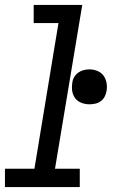

<svg xmlns="http://www.w3.org/2000/svg" viewBox="-26 -755 496 775"><path d="M-6 0V-74H113L210 -662H110V-735H306L196 -74H296V0ZM335 -334Q318 -334 302.5 -340Q287 -346 277.5 -358.5Q268 -371 265.5 -387.5Q263 -404 266 -421Q267 -433 273.5 -444Q280 -455 290 -462Q300 -469 311.5 -472Q323 -475 335 -475Q352 -475 367.5 -468.5Q383 -462 392 -449.5Q401 -437 404 -420.5Q407 -404 404 -387Q402 -375 396 -364Q390 -353 380 -346Q370 -339 358 -336.5Q346 -334 335 -334Z"/></svg>

Font: Zed Sans Extended
Style: Italic
Weight: 400
Width: 7
Italic angle: -9°
Designer: Belleve Invis
Foundry: Belleve Invis
Version: Version 1.0.0; ttfautohint (v1.8.4)